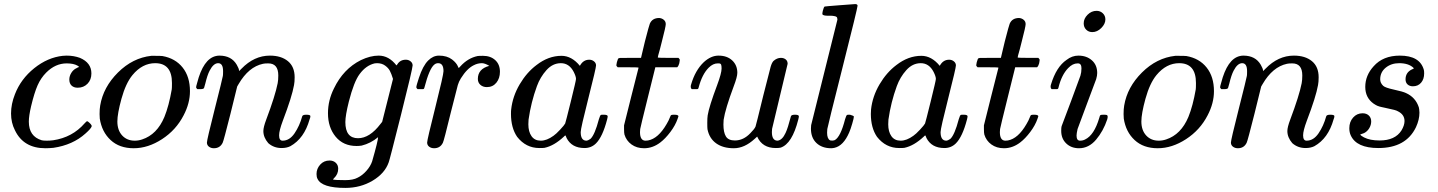

<svg xmlns="http://www.w3.org/2000/svg" viewBox="-20 -714 7035 939"><path d="M427 -355Q427 -324 408 -304.5Q389 -285 360 -285Q341 -285 330 -295.5Q319 -306 319 -325Q319 -342 329 -358Q339 -374 355 -381Q363 -386 366 -386Q370 -386 359 -393Q340 -404 306 -404Q251 -404 206 -359Q180 -333 164 -297Q148 -261 132 -194Q121 -147 121 -119Q121 -47 184 -28Q192 -26 209 -26Q224 -26 240 -28Q334 -42 394 -111Q403 -121 406 -121Q410 -121 419 -112Q431 -100 428 -95Q424 -84 398 -61Q336 -5 241 9Q219 11 202 11Q95 11 53 -77Q34 -114 34 -159Q34 -205 53 -253Q82 -328 147.5 -380.5Q213 -433 287 -441Q293 -442 306 -442Q341 -442 371 -431Q427 -407 427 -355Z M720 -441H734Q766 -441 774 -440Q837 -429 873 -384Q909 -339 909 -268Q909 -209 878 -150Q841 -78 772.5 -33.5Q704 11 634 11Q564 11 521 -29Q478 -69 468 -134Q467 -140 467 -156Q467 -182 470 -198Q485 -288 557 -359.5Q629 -431 720 -441ZM554 -120Q554 -77 577.5 -51.5Q601 -26 639 -26Q657 -26 675 -32Q748 -56 784 -142Q806 -196 820 -277Q821 -283 821 -308Q821 -405 739 -405Q676 -405 628 -347Q595 -307 574 -231Q554 -158 554 -120Z M1026 11Q1012 11 1002 3.5Q992 -4 992 -17Q992 -30 1030 -180Q1068 -330 1070 -343Q1071 -348 1071 -366Q1071 -405 1047 -405Q1024 -405 1005 -368Q994 -347 984 -305Q978 -285 978 -284Q976 -278 959 -278H945Q939 -284 939 -287Q939 -291 944 -308Q974 -426 1036 -440Q1044 -442 1053 -442Q1112 -442 1138 -397Q1149 -378 1149 -369Q1149 -367 1150 -367L1161 -378Q1223 -442 1300 -442Q1355 -442 1388 -415Q1421 -388 1421 -336Q1421 -313 1418 -298Q1408 -241 1363 -123Q1345 -75 1345 -52Q1345 -26 1362 -26Q1396 -26 1420.5 -62Q1445 -98 1458 -145Q1460 -153 1478 -153Q1498 -153 1498 -146Q1498 -139 1494 -130Q1468 -37 1400 1Q1382 10 1357 10Q1319 10 1292 -14Q1268 -42 1268 -73Q1268 -92 1282 -129Q1326 -246 1338 -307Q1341 -322 1341 -345Q1341 -404 1292 -404Q1274 -404 1266 -402Q1196 -387 1147 -303L1140 -291L1107 -157Q1074 -26 1069 -16Q1056 11 1026 11Z M1592 71Q1610 71 1622 82Q1634 93 1634 111Q1634 138 1614 157Q1607 164 1609 164Q1620 167 1669 167Q1707 167 1729 155Q1752 144 1772 121.5Q1792 99 1800 75Q1829 -26 1829 -43Q1793 -13 1749 -2Q1737 0 1724 0Q1659 0 1621.5 -45.5Q1584 -91 1584 -160Q1584 -223 1613 -281Q1659 -377 1745 -420Q1791 -442 1832 -442Q1882 -442 1919 -394Q1921 -396 1923 -399Q1937 -422 1965 -422Q1978 -422 1988 -414Q1998 -406 1998 -394Q1998 -379 1941 -152Q1884 75 1881 80Q1862 134 1802.5 169.5Q1743 205 1669 205Q1554 205 1533 161Q1528 152 1528 137Q1528 111 1546 91Q1564 71 1592 71ZM1902 -328Q1894 -354 1886.5 -368Q1879 -382 1863 -393.5Q1847 -405 1824 -405Q1822 -405 1817.5 -404.5Q1813 -404 1812 -404Q1770 -394 1739 -352Q1711 -315 1686 -217Q1669 -149 1669 -117Q1669 -38 1731 -38Q1788 -38 1841 -108L1849 -118Q1885 -258 1902 -328Z M2103 11Q2089 11 2079 3.5Q2069 -4 2069 -17Q2069 -30 2109 -189Q2149 -348 2149 -366Q2149 -405 2123 -405Q2112 -405 2104 -398Q2080 -379 2056 -287Q2056 -286 2055 -283.5Q2054 -281 2053.5 -280.5Q2053 -280 2052 -279Q2051 -278 2048.5 -278Q2046 -278 2044 -278Q2042 -278 2036 -278H2022Q2016 -284 2016 -287Q2016 -295 2029 -334Q2048 -392 2074 -418Q2098 -442 2127 -442Q2166 -442 2191 -423Q2213 -406 2220 -388Q2222 -382 2223 -381.5Q2224 -381 2231 -389Q2268 -430 2316 -440Q2322 -441 2342 -441Q2379 -441 2402 -420Q2425 -399 2425 -363Q2425 -331 2407.5 -309.5Q2390 -288 2361 -288Q2342 -288 2329.5 -299Q2317 -310 2317 -328Q2317 -377 2373 -392Q2351 -405 2337 -405Q2316 -405 2297 -395Q2264 -379 2234 -331Q2224 -315 2219 -298Q2214 -281 2185 -165Q2151 -25 2146 -16Q2133 11 2103 11Z M2895 -394Q2895 -381 2857.5 -233.5Q2820 -86 2820 -68Q2820 -26 2848 -26Q2857 -27 2868 -35Q2889 -55 2909 -131Q2915 -151 2919 -152Q2921 -153 2929 -153H2933Q2952 -153 2952 -145Q2952 -141 2949 -129Q2927 -45 2895 -13Q2872 10 2839 10Q2776 10 2751 -39Q2746 -52 2746 -51Q2745 -52 2742 -50Q2740 -48 2738 -46Q2690 -1 2643 9Q2637 10 2618 10Q2552 10 2509 -45Q2479 -89 2479 -157Q2479 -173 2480 -179Q2487 -243 2521.5 -301.5Q2556 -360 2604 -396Q2662 -441 2726 -441Q2776 -441 2816 -392Q2832 -422 2862 -422Q2875 -422 2885 -414Q2895 -406 2895 -394ZM2564 -106Q2564 -70 2579.5 -48Q2595 -26 2625 -26Q2654 -26 2687 -50Q2699 -58 2719.5 -80Q2740 -102 2744 -110Q2746 -114 2771.5 -217Q2797 -320 2797 -328Q2797 -340 2786 -362Q2764 -405 2723 -405Q2683 -405 2652.5 -371Q2622 -337 2606 -293Q2577 -214 2565 -129Q2565 -126 2564.5 -118Q2564 -110 2564 -106Z M3110 -68Q3110 -26 3137 -26Q3144 -26 3149 -27Q3199 -36 3240 -107Q3250 -123 3258 -144Q3260 -150 3263 -151.5Q3266 -153 3278 -153Q3298 -153 3298 -145Q3298 -143 3294 -133Q3283 -101 3258.5 -68.5Q3234 -36 3209 -17Q3172 11 3130 11Q3094 11 3068.5 -7.5Q3043 -26 3034 -56Q3032 -64 3032 -83V-101L3067 -241Q3102 -382 3103 -383Q3103 -385 3052 -385H3001Q2995 -391 2994.5 -393Q2994 -395 2997 -410Q3001 -424 3002 -425Q3004 -430 3011.5 -430.5Q3019 -431 3062 -431H3115L3134 -511Q3155 -592 3158 -598Q3170 -626 3204 -626Q3217 -625 3226.5 -617Q3236 -609 3236 -596Q3236 -584 3217 -511Q3213 -494 3207.5 -473.5Q3202 -453 3199 -443L3197 -433Q3197 -431 3247 -431H3298Q3304 -425 3304.5 -422.5Q3305 -420 3302 -404Q3299 -392 3292 -385H3185L3149 -240Q3112 -91 3111 -83Q3110 -78 3110 -68Z M3774 10Q3708 10 3683 -46Q3677 -41 3671 -35Q3621 11 3569 11Q3516 11 3482.5 -13Q3449 -37 3440 -82Q3439 -89 3439 -113Q3439 -137 3441 -150Q3448 -193 3487 -297Q3509 -356 3509 -379Q3509 -393 3506.5 -398.5Q3504 -404 3495 -404H3490Q3467 -404 3446 -383Q3414 -351 3397 -287Q3397 -286 3396 -283.5Q3395 -281 3394.5 -280.5Q3394 -280 3393 -279Q3392 -278 3389.5 -278Q3387 -278 3385 -278Q3383 -278 3377 -278H3363Q3355 -286 3360 -301Q3380 -370 3422 -410Q3457 -442 3494 -442Q3536 -442 3561 -418.5Q3586 -395 3586 -358Q3586 -338 3568 -291Q3527 -181 3519 -128Q3518 -120 3518 -105Q3518 -67 3530 -47Q3542 -27 3574 -27Q3616 -27 3650 -63Q3670 -83 3675 -95Q3677 -99 3713 -247Q3743 -367 3749 -387.5Q3755 -408 3763 -416Q3780 -431 3799 -431Q3813 -431 3822.5 -423.5Q3832 -416 3832 -402L3756 -84Q3755 -79 3755 -68Q3755 -26 3783 -26Q3806 -29 3822 -64Q3833 -87 3848 -145Q3850 -153 3868 -153Q3887 -153 3887 -145Q3887 -141 3884 -129Q3854 -11 3798 8Q3790 10 3774 10Z M4045 11Q4000 11 3973 -14.5Q3946 -40 3946 -85Q3946 -97 3947 -102L4075 -616Q4076 -619 4075 -622Q4074 -625 4074 -627Q4074 -629 4072 -630.5Q4070 -632 4068.5 -633Q4067 -634 4064 -634.5Q4061 -635 4059 -635.5Q4057 -636 4052.5 -636.5Q4048 -637 4045.5 -637Q4043 -637 4038 -637Q4033 -637 4030 -637Q4006 -637 4002 -644Q4001 -647 4004 -661Q4009 -680 4013 -682Q4016 -683 4087.5 -688.5Q4159 -694 4162 -694Q4174 -694 4174 -686Q4174 -675 4101 -386Q4028 -97 4026 -83Q4026 -81 4025.5 -74.5Q4025 -68 4025 -65Q4025 -36 4039 -28Q4043 -26 4051 -26.5Q4059 -27 4063 -29Q4091 -45 4113 -131Q4119 -151 4123 -152Q4125 -153 4133 -153H4137Q4155 -148 4156 -144Q4156 -137 4148 -109.5Q4140 -82 4133 -66Q4105 -1 4061 9Q4051 11 4045 11Z M4655 -394Q4655 -381 4617.5 -233.5Q4580 -86 4580 -68Q4580 -26 4608 -26Q4617 -27 4628 -35Q4649 -55 4669 -131Q4675 -151 4679 -152Q4681 -153 4689 -153H4693Q4712 -153 4712 -145Q4712 -141 4709 -129Q4687 -45 4655 -13Q4632 10 4599 10Q4536 10 4511 -39Q4506 -52 4506 -51Q4505 -52 4502 -50Q4500 -48 4498 -46Q4450 -1 4403 9Q4397 10 4378 10Q4312 10 4269 -45Q4239 -89 4239 -157Q4239 -173 4240 -179Q4247 -243 4281.5 -301.5Q4316 -360 4364 -396Q4422 -441 4486 -441Q4536 -441 4576 -392Q4592 -422 4622 -422Q4635 -422 4645 -414Q4655 -406 4655 -394ZM4324 -106Q4324 -70 4339.5 -48Q4355 -26 4385 -26Q4414 -26 4447 -50Q4459 -58 4479.5 -80Q4500 -102 4504 -110Q4506 -114 4531.5 -217Q4557 -320 4557 -328Q4557 -340 4546 -362Q4524 -405 4483 -405Q4443 -405 4412.5 -371Q4382 -337 4366 -293Q4337 -214 4325 -129Q4325 -126 4324.5 -118Q4324 -110 4324 -106Z M4870 -68Q4870 -26 4897 -26Q4904 -26 4909 -27Q4959 -36 5000 -107Q5010 -123 5018 -144Q5020 -150 5023 -151.5Q5026 -153 5038 -153Q5058 -153 5058 -145Q5058 -143 5054 -133Q5043 -101 5018.5 -68.5Q4994 -36 4969 -17Q4932 11 4890 11Q4854 11 4828.5 -7.5Q4803 -26 4794 -56Q4792 -64 4792 -83V-101L4827 -241Q4862 -382 4863 -383Q4863 -385 4812 -385H4761Q4755 -391 4754.5 -393Q4754 -395 4757 -410Q4761 -424 4762 -425Q4764 -430 4771.5 -430.5Q4779 -431 4822 -431H4875L4894 -511Q4915 -592 4918 -598Q4930 -626 4964 -626Q4977 -625 4986.5 -617Q4996 -609 4996 -596Q4996 -584 4977 -511Q4973 -494 4967.5 -473.5Q4962 -453 4959 -443L4957 -433Q4957 -431 5007 -431H5058Q5064 -425 5064.5 -422.5Q5065 -420 5062 -404Q5059 -392 5052 -385H4945L4909 -240Q4872 -91 4871 -83Q4870 -78 4870 -68Z M5280 -600Q5280 -623 5299 -642Q5318 -661 5343 -661Q5361 -661 5373.5 -649Q5386 -637 5386 -619Q5386 -597 5366 -577Q5346 -557 5322 -557Q5304 -557 5292 -569Q5280 -581 5280 -600ZM5269 -380Q5269 -404 5252 -404H5250Q5226 -404 5204 -381Q5172 -348 5157 -287Q5157 -286 5156 -283.5Q5155 -281 5154.5 -280.5Q5154 -280 5153 -279Q5152 -278 5149.5 -278Q5147 -278 5145 -278Q5143 -278 5137 -278H5123Q5115 -286 5120 -301Q5146 -387 5196 -421Q5223 -442 5254 -442Q5294 -442 5320 -419Q5346 -396 5346 -357Q5346 -344 5341 -327Q5340 -325 5295 -204L5250 -83Q5245 -61 5245 -51Q5245 -26 5262 -26Q5276 -26 5287 -32Q5331 -53 5356 -137Q5359 -149 5361.5 -151Q5364 -153 5378 -153Q5392 -153 5394 -151Q5400 -147 5395 -130Q5376 -73 5340.5 -31Q5305 11 5257 11Q5219 11 5194.5 -12.5Q5170 -36 5170 -74Q5170 -91 5172 -97Q5173 -99 5218.5 -220.5Q5264 -342 5264 -344Q5269 -360 5269 -380Z M5728 -441H5742Q5774 -441 5782 -440Q5845 -429 5881 -384Q5917 -339 5917 -268Q5917 -209 5886 -150Q5849 -78 5780.5 -33.5Q5712 11 5642 11Q5572 11 5529 -29Q5486 -69 5476 -134Q5475 -140 5475 -156Q5475 -182 5478 -198Q5493 -288 5565 -359.5Q5637 -431 5728 -441ZM5562 -120Q5562 -77 5585.5 -51.5Q5609 -26 5647 -26Q5665 -26 5683 -32Q5756 -56 5792 -142Q5814 -196 5828 -277Q5829 -283 5829 -308Q5829 -405 5747 -405Q5684 -405 5636 -347Q5603 -307 5582 -231Q5562 -158 5562 -120Z M6034 11Q6020 11 6010 3.5Q6000 -4 6000 -17Q6000 -30 6038 -180Q6076 -330 6078 -343Q6079 -348 6079 -366Q6079 -405 6055 -405Q6032 -405 6013 -368Q6002 -347 5992 -305Q5986 -285 5986 -284Q5984 -278 5967 -278H5953Q5947 -284 5947 -287Q5947 -291 5952 -308Q5982 -426 6044 -440Q6052 -442 6061 -442Q6120 -442 6146 -397Q6157 -378 6157 -369Q6157 -367 6158 -367L6169 -378Q6231 -442 6308 -442Q6363 -442 6396 -415Q6429 -388 6429 -336Q6429 -313 6426 -298Q6416 -241 6371 -123Q6353 -75 6353 -52Q6353 -26 6370 -26Q6404 -26 6428.5 -62Q6453 -98 6466 -145Q6468 -153 6486 -153Q6506 -153 6506 -146Q6506 -139 6502 -130Q6476 -37 6408 1Q6390 10 6365 10Q6327 10 6300 -14Q6276 -42 6276 -73Q6276 -92 6290 -129Q6334 -246 6346 -307Q6349 -322 6349 -345Q6349 -404 6300 -404Q6282 -404 6274 -402Q6204 -387 6155 -303L6148 -291L6115 -157Q6082 -26 6077 -16Q6064 11 6034 11Z M6644 -160Q6663 -160 6674.5 -149Q6686 -138 6686 -120Q6686 -103 6676.5 -87Q6667 -71 6651 -63Q6638 -58 6637 -58Q6634 -57 6633 -56.5Q6632 -56 6633 -55Q6636 -50 6651 -42Q6680 -27 6727 -27Q6803 -27 6834 -76Q6849 -101 6849 -122Q6849 -154 6816 -170Q6807 -176 6766 -184Q6761 -185 6750.5 -187.5Q6740 -190 6736.5 -190.5Q6733 -191 6726.5 -193Q6720 -195 6716.5 -196.5Q6713 -198 6708.5 -200.5Q6704 -203 6698 -207Q6657 -236 6657 -289Q6657 -345 6698 -390Q6744 -442 6826 -442Q6923 -442 6943 -374Q6945 -369 6945 -355Q6945 -327 6930 -309.5Q6915 -292 6890 -292Q6874 -292 6864 -301Q6854 -310 6854 -326Q6854 -359 6884 -374Q6892 -378 6893 -378Q6896 -378 6892 -383Q6868 -405 6823 -405Q6784 -405 6757 -383Q6730 -361 6730 -326Q6730 -308 6745 -294Q6755 -285 6796 -276Q6842 -266 6856 -259Q6903 -238 6919 -189Q6921 -183 6922 -163Q6922 -129 6905 -92Q6856 10 6721 10Q6614 10 6586 -52Q6579 -67 6579 -87Q6579 -118 6597.5 -139Q6616 -160 6644 -160Z"/></svg>

Font: KaTeX_Math
Style: Italic
Weight: 400
Version: Version 3699957226